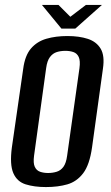

<svg xmlns="http://www.w3.org/2000/svg" viewBox="-20 -746 448 778"><path d="M166 12Q119 12 84 1Q49 -10 34 -44.5Q19 -79 28 -148L74 -467Q81 -521 105.5 -549.5Q130 -578 168 -589Q206 -600 253 -600Q301 -600 336 -588.5Q371 -577 388 -548.5Q405 -520 397 -467L353 -149Q343 -78 317 -44Q291 -10 253 1Q215 12 166 12ZM175 -45Q193 -45 209.5 -50Q226 -55 237 -70Q248 -85 252 -115L302 -470Q306 -500 299 -515Q292 -530 277.5 -535Q263 -540 245 -540Q226 -540 210 -535Q194 -530 182.5 -515Q171 -500 167 -470L118 -115Q114 -85 121 -70Q128 -55 142.5 -50Q157 -45 175 -45ZM229 -630 150 -726H217L265 -678L328 -726H393L285 -630Z"/></svg>

Font: Alumni Sans SemiBold
Style: Italic
Weight: 600
Italic angle: -8°
Version: Version 1.016